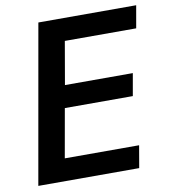

<svg xmlns="http://www.w3.org/2000/svg" viewBox="-82 -795 763 865"><g transform="rotate(-10 300.0 -362.5)"><path d="M151.5 -725H599L581 -622.5H254.5L220.5 -426.5H531L513 -324.5H202L162.5 -101.5H502.5L485 0H23.5Z"/></g></svg>

Font: JuliaMono SemiBold
Style: Italic
Weight: 600
Italic angle: -9°
Monospace: yes
Designer: cormullion
Foundry: corm
Version: Version 0.056; ttfautohint (v1.8.4)